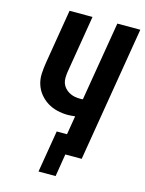

<svg xmlns="http://www.w3.org/2000/svg" viewBox="-127 -811 762 1009"><g transform="rotate(15 254.0 -306.0)"><path d="M184 123 222 -105H278L295 -207Q286 -206 276 -205Q266 -204 256 -204Q226 -204 197 -211Q168 -218 144 -233Q120 -248 102 -270Q84 -292 75 -320Q66 -348 67.5 -378Q69 -408 74 -439L123 -735H248L196 -421Q194 -406 193.5 -390Q193 -374 198 -360Q203 -346 213 -335Q223 -324 236.5 -316.5Q250 -309 265 -306Q280 -303 296 -303Q300 -303 303.5 -303Q307 -303 311 -304L383 -735H508L386 0H297L277 123Z"/></g></svg>

Font: Iosevka Curly XBdObl
Style: Regular
Weight: 800
Italic angle: -9°
Monospace: yes
Designer: Belleve Invis
Foundry: Belleve Invis
Version: Version 11.1.0; ttfautohint (v1.8.3)